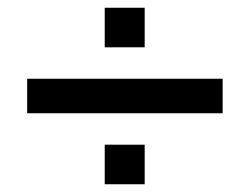

<svg xmlns="http://www.w3.org/2000/svg" viewBox="-20 -574 644 495"><path d="M250 -452H353V-554H250ZM250 -99H353V-201H250ZM50 -282H554V-371H50Z"/></svg>

Font: Involve Medium
Style: Regular
Weight: 500
Designer: Stefan Peev
Foundry: Context Ltd.
Version: Version 1.001